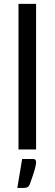

<svg xmlns="http://www.w3.org/2000/svg" viewBox="-20 -756 276 971"><path d="M162.5 -736.5V0H73.5V-736.5ZM145.5 48Q157 48 159.8 53.2Q162.5 58.5 162.5 64.5Q162.5 69 161.2 77.5Q160 86 156.2 99.2Q152.5 112.5 146.2 131.5Q140 150.5 130.5 176.5Q125.5 187.5 118.2 191Q111 194.5 98.5 194.5H67.5L92 48Z"/></svg>

Font: Lato-Regular
Style: Regular
Weight: 400
Designer: Lukasz Dziedzic with Adam Twardoch and Botio Nikoltchev
Foundry: tyPoland Lukasz Dziedzic
Version: Version 2.015; 2015-08-06; http://www.latofonts.com/